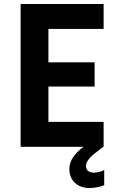

<svg xmlns="http://www.w3.org/2000/svg" viewBox="-20 -740 602 968"><path d="M505.4 116.7V193.4Q493.2 199.7 470.7 203.9Q448.2 208 431.2 208Q401.4 208 378.4 196.3Q355.5 184.6 342.5 162.8Q329.6 141.1 329.6 112.8Q329.6 81.5 347.4 54.4Q365.2 27.3 400.9 0H84V-719.7H502.4V-594.2H224.1V-425.8H457V-303.7H224.1V-125.5H502.4V0H501L491.2 7.3Q464.4 27.3 449 40.3Q433.6 53.2 423.6 67.9Q413.6 82.5 413.6 97.7Q413.6 113.3 424.1 121.8Q434.6 130.4 454.6 130.4Q467.8 130.4 482.9 126.2Q498 122.1 505.4 116.7Z"/></svg>

Font: Reddit Mono
Style: Bold
Weight: 700
Designer: Stephen Hutchings
Foundry: Reddit
Version: Version 1.009